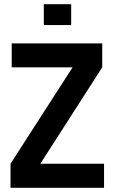

<svg xmlns="http://www.w3.org/2000/svg" viewBox="-20 -898 545 918"><path d="M477.5 -115.2V0H30.3V-115.2L327.1 -576.2H36.1V-690.4H468.8V-576.2L172.9 -115.2ZM189.5 -877.9H320.3V-778.3H189.5Z"/></svg>

Font: DINish
Style: Bold
Weight: 700
Designer: Bert Driehuis
Foundry: Playbeing
Version: Version 3.008; git-95204e4c-release